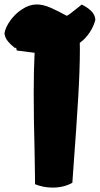

<svg xmlns="http://www.w3.org/2000/svg" viewBox="-61 -829 447 859"><path d="M295.9 -637.2Q296.4 -628.4 296.4 -609.9Q296.4 -517.6 288.6 -387.5Q280.8 -257.3 267.6 -80.1L262.7 -11.2Q224.1 10.3 174.8 10.3Q132.8 10.3 95.7 -4.9V-23.9Q95.7 -44.9 93.8 -148.4Q89.8 -299.8 89.8 -410.2Q89.8 -518.1 93.8 -592.8L14.2 -603L10.7 -616.7Q9.8 -615.2 6.8 -613.3Q-13.7 -629.4 -26.4 -645.3Q-39.1 -661.1 -41 -680.2Q-36.6 -707 -14.6 -737.5Q7.3 -768.1 39.3 -788.6Q71.3 -809.1 103.5 -809.1Q131.3 -809.1 163.6 -795.2Q195.8 -781.2 237.8 -758.3Q243.7 -760.7 254.4 -768.8Q265.1 -776.9 278.3 -787.6Q302.2 -806.6 304.7 -808.6Q329.6 -796.4 346.4 -780.5Q363.3 -764.6 365.7 -741.2Q359.4 -713.4 340.8 -684.8Q322.3 -656.2 295.9 -637.2Z"/></svg>

Font: Kavoon
Style: Regular
Weight: 400
Designer: Viktoriya Grabowska
Foundry: Viktoriya Grabowska
Version: Version 1.004; ttfautohint (v1.4.1)